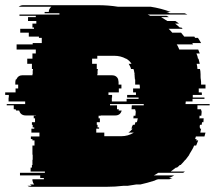

<svg xmlns="http://www.w3.org/2000/svg" viewBox="-46 -720 830 740"><path d="M762 -314H715V-299H729V-294H731Q731 -290 731 -285.5Q731 -281 730 -276V-274H723Q723 -272 723 -269Q723 -266 722 -264H739Q739 -260 738.5 -256.5Q738 -253 738 -249H733Q732 -247 732 -244Q732 -241 731 -239H725Q724 -237 724 -234Q724 -231 723 -229H725V-224H729L726 -209H746Q745 -205 744 -201.5Q743 -198 742 -194H709L706 -184H712L710 -179H718Q715 -170 710 -159H702Q701 -155 699 -151.5Q697 -148 695 -144Q692 -139 689 -134Q686 -129 683 -124H684Q680 -119 676.5 -114Q673 -109 669 -104H668Q664 -99 659.5 -94Q655 -89 650 -84H647Q645 -82 642 -79Q639 -76 636 -74H632L612 -59H667Q666 -58 664 -57Q662 -56 660 -54H564Q555 -48 547 -44H625Q621 -41 615.5 -38.5Q610 -36 605 -34H619Q616 -33 613 -32Q610 -31 607 -29H563Q559 -28 556 -27Q553 -26 550 -24Q522 -15 495 -9H479Q471 -8 463 -6.5Q455 -5 447 -4H431Q415 -2 397.5 -1Q380 0 363 0H74Q65 0 60 -4H76Q74 -5 70 -9H86Q81 -14 79 -24V-29H123V-34H109V-44H31V-54H127V-59H72V-74H77V-84H79V-104H80V-124H79V-159H87V-179H79V-184H73V-194H106V-209H75V-224H86V-229H80V-239H77V-249H89V-264H84V-274H92V-275H54Q33 -275 28 -294H16L14 -299H7V-314H-20V-319H51V-329H-13V-344H-12V-354H-26V-364H14V-379H24V-394H13V-403Q13 -408 15 -414H17Q24 -430 41 -430H79V-434H80V-449H81V-454H77V-474H59V-494H79V-514H92V-529H18V-549H80V-554H115V-574H104V-579H65V-594H32V-609H85V-614H79V-629H94V-639H62V-654H92V-659H29V-664H183V-669H126V-674H142Q142 -686 152 -694H26Q34 -700 43 -700H331Q372 -700 409 -694H535Q574 -688 612 -674H595Q599 -673 602 -672Q605 -671 608 -669H665Q667 -668 670 -667Q673 -666 676 -664H523Q525 -663 527.5 -662Q530 -661 533 -659H596L605 -654H575L599 -639H630Q634 -637 637.5 -634Q641 -631 644 -629H629L647 -614H653L658 -609H604Q608 -605 611.5 -601.5Q615 -598 618 -594H652L664 -579H703L706 -574H717Q720 -570 723 -564.5Q726 -559 729 -554H695L698 -549H635Q638 -545 640.5 -539.5Q643 -534 645 -529H718L724 -514H711Q716 -503 717 -494H719L724 -474H712Q713 -469 714 -464Q715 -459 715 -454H725V-449H726Q726 -445 726.5 -441.5Q727 -438 727 -434V-425Q727 -418 728 -414Q729 -409 729 -404Q729 -399 729 -394H746V-379H720V-364H731Q732 -362 732 -359Q732 -356 732 -354H697V-344H742V-339H696V-329H670L669 -319H762ZM385 -329H442V-339H488V-344H444V-354H478V-364H467V-379H493Q493 -383 493 -386.5Q493 -390 492 -394H475V-414H474Q474 -417 473.5 -419.5Q473 -422 473 -425Q473 -431 472 -434H473L470 -449Q469 -451 469 -452Q469 -453 468 -454H459Q458 -460 455 -465Q452 -470 450 -474H461Q453 -487 440 -494H439Q419 -505 394 -505H329V-494H309V-474H327V-454H331V-449H330V-434H329V-430H385Q403 -430 410 -414H409Q411 -408 411 -403V-394H422V-379H412V-364H372V-354H386V-344H385ZM475 -299H461Q461 -303 461.5 -306.5Q462 -310 462 -314H508V-319H378V-314H405V-299H412Q412 -296 411 -294H423Q418 -275 398 -275H342V-274H334V-264H339V-249H327V-239H330V-229H336V-224H325V-209H356V-195H421Q448 -195 470 -209H449Q457 -214 465 -224H460L463 -229H461Q465 -235 466 -239H473L476 -249H481Q483 -253 483.5 -256.5Q484 -260 485 -264H468L469 -274H476V-276Q477 -281 477 -285.5Q477 -290 477 -294H475Z"/></svg>

Font: Rubik Glitch
Style: Regular
Weight: 400
Designer: Hubert and Fischer, NaN
Foundry: Hubert and Fischer, NaN
Version: Version 2.200